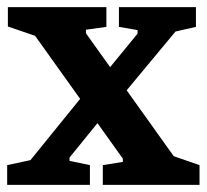

<svg xmlns="http://www.w3.org/2000/svg" viewBox="-35 -516 577 536"><path d="M252 0V-55L308 -64V-73L63 -416L-13 -442V-496H262V-441L205 -433V-423L450 -80L522 -55V0ZM-15 0V-55L50 -69L196 -249L245 -182L159 -76V-67L216 -55V0ZM312 -256 267 -322 349 -422V-432L297 -441V-496H512V-441L455 -428Z"/></svg>

Font: Faustina Light
Style: Bold
Weight: 700
Version: Version 1.200